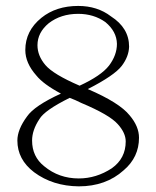

<svg xmlns="http://www.w3.org/2000/svg" viewBox="-20 -708 540 663"><path d="M97.7 -113.3Q40 -157.2 40 -222.7Q40 -260.7 73.2 -305.7Q98.6 -342.8 190.4 -384.8Q129.9 -417 105.5 -447.3Q67.4 -490.2 67.4 -535.2Q67.4 -601.6 123 -646.5Q173.8 -687.5 250 -687.5Q316.4 -687.5 363.3 -651.4Q425.8 -611.3 425.8 -546.9Q424.8 -512.7 400.4 -480.5Q375 -447.3 283.2 -400.4Q392.6 -353.5 427.7 -309.6Q460 -271.5 460 -232.4Q460 -165 407.2 -120.1Q345.7 -64.5 252 -64.5Q162.1 -65.4 97.7 -113.3ZM260.7 -352.5Q239.3 -363.3 220.7 -370.1Q133.8 -327.1 116.2 -296.9Q90.8 -258.8 90.8 -222.7Q90.8 -167 132.8 -133.8Q183.6 -91.8 252 -91.8Q312.5 -91.8 366.2 -127Q414.1 -161.1 414.1 -219.7Q414.1 -249 386.7 -279.3Q358.4 -311.5 260.7 -352.5ZM254.9 -412.1Q329.1 -446.3 356.4 -481.4Q383.8 -517.6 383.8 -556.6Q382.8 -599.6 343.8 -631.8Q303.7 -660.2 250 -660.2Q190.4 -660.2 148.4 -627.9Q109.4 -595.7 109.4 -551.8Q109.4 -515.6 136.7 -483.4Q164.1 -451.2 254.9 -412.1Z"/></svg>

Font: BabelStone Sani Yi
Style: Regular
Weight: 400
Designer: Andrew West
Foundry: BabelStone
Version: Version 1.00 November 22, 2015, initial release